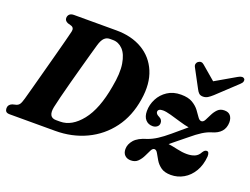

<svg xmlns="http://www.w3.org/2000/svg" viewBox="-108 -926 1516 1165"><g transform="rotate(20 650.0 -344.0)"><path d="M0 -28.5Q0 -52 25 -62L50.5 -68.5Q62.5 -72.5 69.8 -82.8Q77 -93 85 -121.5Q93 -150 106.8 -201Q120.5 -252 136.8 -312.5Q153 -373 168.8 -431.5Q184.5 -490 196.2 -535Q208 -580 212.5 -599.5Q218.5 -625.5 198 -633L174 -640Q153.5 -649 153.5 -666.5Q153.5 -681.5 163.2 -690.8Q173 -700 191.5 -700H466Q563 -700 633.5 -658.8Q704 -617.5 736.2 -541Q768.5 -464.5 751.5 -359Q734 -246 674.2 -165.8Q614.5 -85.5 524 -42.8Q433.5 0 324.5 0H31.5Q13 0 6.5 -8Q0 -16 0 -28.5ZM333.5 -63Q408.5 -63 471 -141.2Q533.5 -219.5 559.5 -371.5Q577 -463 567.2 -522Q557.5 -581 530 -609.5Q502.5 -638 466 -638H445.5Q425.5 -638 411 -624Q396.5 -610 386.5 -576.5Q381 -558.5 369.2 -515.8Q357.5 -473 342.2 -418.2Q327 -363.5 312 -307.2Q297 -251 285.2 -204.2Q273.5 -157.5 268.5 -133Q254.5 -63 307.5 -63ZM1247 -170.5Q1242.5 -113.5 1218.2 -72.8Q1194 -32 1156.2 -10.2Q1118.5 11.5 1075 11.5Q1034 11.5 1010.5 -5.5Q987 -22.5 973.8 -45Q960.5 -67.5 951.2 -84.5Q942 -101.5 930 -102Q918 -102.5 909.2 -85.5Q900.5 -68.5 889.8 -45.8Q879 -23 862 -5.8Q845 11.5 816.5 11.5Q792 11.5 777.5 -2.8Q763 -17 763 -42.5Q763 -73.5 786.8 -101.2Q810.5 -129 868 -145.5Q897.5 -156 926.8 -174.8Q956 -193.5 994 -225.5Q1021.5 -249 1042.8 -266.8Q1064 -284.5 1078.5 -297Q1051.5 -301.5 1016.8 -312Q982 -322.5 949.8 -331.5Q917.5 -340.5 898 -340.5Q866 -340.5 866 -320Q866 -306 889.5 -295Q910 -285 910 -263Q910 -247.5 898 -238.2Q886 -229 869.5 -229Q841.5 -229 824 -248.5Q806.5 -268 806.5 -304Q806.5 -345 826 -382.8Q845.5 -420.5 881.8 -444.2Q918 -468 968.5 -468Q1015 -468 1042.8 -451.5Q1070.5 -435 1086.8 -413.2Q1103 -391.5 1114 -375Q1125 -358.5 1137.5 -358.5Q1150.5 -358.5 1159.2 -375Q1168 -391.5 1178.5 -413.2Q1189 -435 1205.2 -451.5Q1221.5 -468 1248.5 -468Q1275 -468 1287.8 -451.8Q1300.5 -435.5 1300.5 -409.5Q1299.5 -338 1219.5 -316Q1194 -308.5 1165 -290.5Q1136 -272.5 1095 -238Q1060 -209.5 1037 -191Q1014 -172.5 999 -160Q1025.5 -156.5 1059.2 -148.8Q1093 -141 1122.5 -141Q1152 -141 1173.5 -150.2Q1195 -159.5 1207 -183Q1214 -193.5 1219.5 -197Q1225 -200.5 1231.5 -200.5Q1247.5 -200.5 1247 -170.5ZM1156 -533.5Q1139.5 -518.5 1126 -510.2Q1112.5 -502 1096 -502Q1079.5 -502 1070.2 -510.2Q1061 -518.5 1053.5 -533.5L989.5 -653Q983.5 -664 986 -673.5Q988.5 -683 995.5 -688.5Q1015.5 -703 1034 -686L1122.5 -610.5L1253 -686Q1282.5 -703.5 1295 -688.5Q1299.5 -683 1297.2 -673Q1295 -663 1282.5 -652Z"/></g></svg>

Font: Fraunces 72pt Soft
Style: Bold Italic
Weight: 700
Italic angle: -16°
Version: Version 1.000;[b76b70a41]